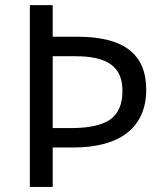

<svg xmlns="http://www.w3.org/2000/svg" viewBox="-20 -734 645 754"><path d="M554.2 -381.8C554.2 -522 466.3 -589.8 283.2 -589.8H187V-713.9H97.2V0H187V-154.8H268.1C453.6 -154.8 554.2 -234.9 554.2 -381.8ZM187 -513.2H275.9C404.3 -513.2 460.9 -470.7 460.9 -377C460.9 -325.7 445.3 -288.6 414.1 -265.6C382.3 -242.7 330.6 -231 258.8 -231H187Z"/></svg>

Font: Noto Reveo Sans
Style: Regular
Weight: 400
Designer: Monotype Design team
Foundry: Monotype Imaging Inc.
Version: Version 1.04